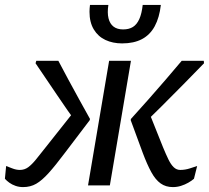

<svg xmlns="http://www.w3.org/2000/svg" viewBox="-35 -756 854 783"><path d="M630 -155 576 -290 534 -234Q576 -275 622 -320.5Q668 -366 713 -412Q758 -458 797 -498L796 -508H706Q676 -472 640.5 -431Q605 -390 568.5 -348.5Q532 -307 499 -271L498 -266L547 -133Q565 -85 582 -54Q599 -23 620 -8Q641 7 670 7Q687 7 703 2Q719 -3 733 -11Q747 -19 756 -27L769 -79Q760 -76 740 -69.5Q720 -63 700 -63Q685 -63 673.5 -74Q662 -85 652 -105.5Q642 -126 630 -155ZM324 0H413L499 -508H410ZM151 -155Q129 -127 112 -106Q95 -85 80 -74Q65 -63 46 -63Q31 -63 14.5 -69.5Q-2 -76 -10 -79L-15 -27Q-8 -19 3 -11Q14 -3 28.5 2Q43 7 59 7Q89 7 112.5 -6.5Q136 -20 163.5 -50.5Q191 -81 230 -133L331 -266L332 -271Q312 -307 289 -348.5Q266 -390 244 -431Q222 -472 203 -508H113L110 -498Q130 -468 152 -436Q174 -404 196 -371Q218 -338 240.5 -306Q263 -274 285 -244L258 -290ZM463 -579Q511 -579 544 -596.5Q577 -614 596 -649Q615 -684 621 -736H547Q543 -700 533 -678Q523 -656 507 -646Q491 -636 467 -636Q443 -636 428 -647.5Q413 -659 407.5 -681.5Q402 -704 407 -736H332Q331 -728 330.5 -721.5Q330 -715 330 -708Q330 -665 347.5 -636Q365 -607 395 -593Q425 -579 463 -579Z"/></svg>

Font: Roboto Serif 20pt
Style: Italic
Weight: 400
Italic angle: -10°
Designer: Greg Gazdowicz
Foundry: Commercial Type
Version: Version 1.008